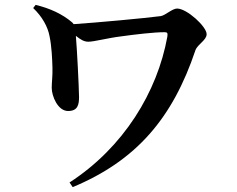

<svg xmlns="http://www.w3.org/2000/svg" viewBox="-20 -732 970 787"><path d="M259 -277C299 -277 304 -303 304 -335C303 -386 296 -525 291 -585C311 -569 325 -561 342 -561C366 -561 420 -576 477 -583C535 -591 611 -600 654 -600C666 -600 668 -597 666 -582C625 -355 487 -128 265 16L278 35C540 -74 688 -249 781 -526C790 -551 827 -567 827 -592C827 -623 746 -697 706 -697C686 -697 658 -669 639 -666C580 -658 373 -639 282 -633L276 -640C235 -675 184 -698 126 -712L116 -699C153 -664 176 -622 183 -584C192 -542 194 -489 195 -455C196 -421 192 -394 192 -372C192 -338 217 -277 259 -277Z"/></svg>

Font: GenRyuMin2 TW B
Style: Regular
Weight: 700
Version: Version 2.100;PS 2.1;hotconv 16.6.51;makeotf.lib2.5.65220 DE